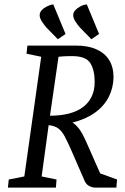

<svg xmlns="http://www.w3.org/2000/svg" viewBox="-20 -856 571 876"><path d="M16 0 20 -37 91 -51 168 -597 101 -611 105 -648H327Q382 -648 420 -631Q458 -614 478 -582Q498 -550 498 -503Q497 -454 475.5 -412.5Q454 -371 412.5 -341.5Q371 -312 311 -297Q330 -284 344 -264Q358 -244 372 -212L437 -65L514 -37L511 0H416Q400 0 386 -8Q372 -16 366 -31L305 -171Q288 -210 275 -234Q262 -258 246 -270Q230 -282 202 -285L170 -51L238 -37L235 0ZM208 -328Q255 -328 293 -337.5Q331 -347 357.5 -366.5Q384 -386 398 -415Q412 -444 412 -483Q412 -536 392 -568Q372 -600 309 -600Q279 -600 263 -598.5Q247 -597 247 -597ZM397 -677 346 -729Q336 -740 325 -756.5Q314 -773 314 -787Q314 -799 323 -809Q332 -819 346 -826.5Q360 -834 376 -836L432 -701ZM244 -677 193 -729Q183 -740 172 -756.5Q161 -773 161 -787Q161 -799 170 -809Q179 -819 193.5 -826.5Q208 -834 223 -836L279 -701Z"/></svg>

Font: Faustina VF Beta
Style: Italic
Weight: 400
Italic angle: -8°
Designer: Alfonso Garcia
Foundry: Omnibus-Type
Version: Version 1.006